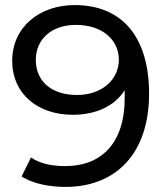

<svg xmlns="http://www.w3.org/2000/svg" viewBox="-20 -728 656 756"><path d="M278 -630C389 -630 448 -566 448 -493C448 -414 381 -354 283 -354C183 -354 121 -408 121 -492C121 -576 186 -630 278 -630ZM274 -708C136 -708 28 -622 28 -488C28 -359 128 -276 267 -276C355 -276 431 -309 471 -373C471 -361 471 -351 471 -342C471 -165 380 -74 237 -74C186 -74 138 -83 102 -108L65 -33C110 -5 173 8 238 8C433 8 567 -120 567 -359C567 -581 462 -708 274 -708Z"/></svg>

Font: Montserrat-Alt1 Med
Style: Regular
Weight: 500
Designer: Differentunic
Foundry: Differentunic
Version: Version 7.222